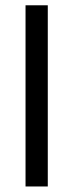

<svg xmlns="http://www.w3.org/2000/svg" viewBox="-20 -692 272 712"><path d="M157.2 -672.4V-0.5H74.7V-672.4Z"/></svg>

Font: Vazirmatn UI FD
Style: Regular
Weight: 400
Designer: Saber Rastikerdar
Foundry: Saber Rastikerdar
Version: Version 33.003